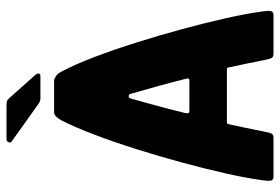

<svg xmlns="http://www.w3.org/2000/svg" viewBox="-155 -704 859 589"><g transform="rotate(-90 274.5 -409.5)"><path d="M27 0Q17 0 15 -8Q13 -16 17 -40Q23 -84 37 -146.5Q51 -209 70 -279Q89 -349 111 -419Q133 -489 156 -549.5Q179 -610 200 -651Q206 -661 211.5 -667Q217 -673 225 -673H324Q332 -670 338 -665.5Q344 -661 349 -651Q371 -610 394 -549.5Q417 -489 439 -419Q461 -349 480 -279Q499 -209 513 -146.5Q527 -84 533 -40Q537 -16 535 -8Q533 0 522 0H404Q395 0 391.5 -5Q388 -10 384 -32Q380 -54 373.5 -84Q367 -114 363 -133Q362 -141 360.5 -142Q359 -143 352 -143H198Q191 -143 190 -142Q189 -141 187 -133Q183 -114 176.5 -84Q170 -54 166 -32Q162 -10 158.5 -5Q155 0 146 0ZM230 -258H320Q327 -258 328 -260.5Q329 -263 327 -270Q317 -310 304.5 -355.5Q292 -401 282 -435Q280 -444 276 -444H272Q269 -444 266 -435Q260 -413 252 -385Q244 -357 236.5 -327.5Q229 -298 222 -270Q221 -263 222 -260.5Q223 -258 230 -258ZM268 -715Q260 -715 254.5 -718.5Q249 -722 239 -729L134 -804Q130 -807 133 -813Q136 -819 141 -819H246Q258 -819 262 -816Q266 -813 273 -805L337 -733Q344 -726 343.5 -720.5Q343 -715 335 -715Z"/></g></svg>

Font: Glory ExtraBold
Style: Regular
Weight: 800
Designer: Robert Leuschke
Foundry: Robert Leuschke
Version: Version 1.011